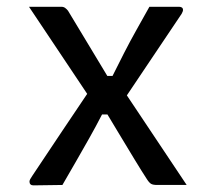

<svg xmlns="http://www.w3.org/2000/svg" viewBox="-20 -552 640 573"><path d="M66.5 -531.8Q90.3 -531.8 114.6 -531.8Q138.9 -531.8 162.7 -531.8Q169.7 -531.8 174.3 -528.4Q178.9 -525.1 182.9 -520.1Q214.7 -467.1 247.2 -413.5Q279.8 -359.9 311.4 -306.9L344.7 -288.2Q392.7 -216 440.9 -144.1Q489.1 -72.1 537.1 0Q525.3 0 513.5 0Q501.7 0 490.2 0Q478.7 0 468.3 0Q458 0 449.1 0Q437.1 0 431.4 -3.1Q425.6 -6.2 418.8 -16.7Q404 -39.3 381.7 -76Q359.3 -112.7 334.4 -154.3Q309.5 -195.9 287.3 -232.6L253.7 -251.7Q206.6 -322 160.1 -391.8Q113.6 -461.5 66.5 -531.8ZM255.6 -294.8 324.4 -210.3H284.5Q266.2 -174.8 246.6 -140Q226.9 -105.1 206.9 -70.3Q186.9 -35.4 166.3 0L79.4 1.2Q74 1.2 71 -1.8Q68 -4.8 68 -9.8Q68 -13.4 70.1 -17.2Q72.2 -21 76.2 -27Q121.2 -94.5 165.9 -161.4Q210.6 -228.3 255.6 -294.8ZM514.2 -531.8Q519.2 -531.8 522.7 -529.6Q526.2 -527.4 526.2 -521.6Q526.2 -520 525.2 -517.5Q524.2 -515 522.2 -511Q478.2 -445.1 433 -378.2Q387.7 -311.3 343.2 -244.4L278.8 -325.3H315.8Q332.9 -360 350.6 -394.4Q368.2 -428.8 387.5 -463.2Q406.8 -497.7 425.9 -531.8Z"/></svg>

Font: Recursive Sans Linear Light
Style: Regular
Weight: 300
Version: Version 1.085